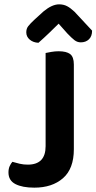

<svg xmlns="http://www.w3.org/2000/svg" viewBox="-20 -851 444 884"><path d="M320 -164Q320 -74 270 -30.5Q220 13 138 13Q83 13 51 -3.5Q19 -20 19 -57Q19 -74 24.5 -86Q30 -98 37 -106Q54 -101 71 -97Q88 -93 108 -93Q190 -93 190 -178V-607Q199 -609 216 -612Q233 -615 250 -615Q286 -615 303 -602Q320 -589 320 -554ZM250 -742Q230 -722 206 -699Q182 -676 157 -654Q133 -655 117 -668.5Q101 -682 101 -702Q101 -719 110 -730.5Q119 -742 137 -759L181 -799Q220 -831 252 -831Q273 -831 289 -822.5Q305 -814 323 -797L404 -710Q404 -684 389.5 -670Q375 -656 352 -656Q336 -656 323 -666Q310 -676 290 -697Z"/></svg>

Font: Baloo 2 SemiBold
Style: Regular
Weight: 600
Designer: Sarang Kulkarni and Ek Type
Foundry: Ek Type
Version: Version 1.640;hotconv 1.0.111;makeotfexe 2.5.65597; ttfautoh